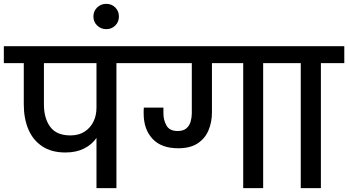

<svg xmlns="http://www.w3.org/2000/svg" viewBox="-44 -981 1815 1001"><path d="M297 -186Q225 -186 176.5 -218Q128 -250 104 -306.5Q80 -363 80 -437V-652H-24V-740H685V-652H563V0H459V-262Q435 -227 394 -206.5Q353 -186 297 -186ZM185 -437Q185 -364 218 -319.5Q251 -275 323 -275Q367 -275 397.5 -295Q428 -315 443.5 -347.5Q459 -380 459 -419V-652H185Z M510 -829Q482 -829 462.5 -848Q443 -867 443 -895Q443 -923 462.5 -942Q482 -961 510 -961Q538 -961 557 -942Q576 -923 576 -895Q576 -867 557 -848Q538 -829 510 -829Z M885 -208Q797 -208 751 -257.5Q705 -307 705 -389Q705 -397 705 -405Q705 -413 706 -420H808V-389Q808 -355 824 -326.5Q840 -298 882 -298Q912 -298 928 -312Q944 -326 950 -347.5Q956 -369 956 -391V-652H637V-740H1450V-652H1328V0H1224V-652H1061V-395Q1061 -344 1043 -301.5Q1025 -259 986.5 -233.5Q948 -208 885 -208Z M1524 0V-652H1402V-740H1751V-652H1629V0Z"/></svg>

Font: Poppins Medium
Style: Regular
Weight: 500
Designer: Ninad Kale (Devanagari), Jonny Pinhorn (Latin)
Version: Version 5.002